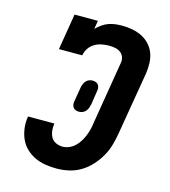

<svg xmlns="http://www.w3.org/2000/svg" viewBox="-111 -832 823 930"><g transform="rotate(15 300.0 -367.5)"><path d="M259 8Q229 8 201 3.5Q173 -1 148 -13Q123 -25 103.5 -44Q84 -63 73 -88Q62 -113 58.5 -142Q55 -171 60 -200H192Q189 -182 191 -164Q193 -146 201 -131.5Q209 -117 225 -109.5Q241 -102 259 -102Q275 -102 291.5 -109Q308 -116 321 -128.5Q334 -141 343 -156Q352 -171 358.5 -187Q365 -203 369 -219.5Q373 -236 375 -252L427 -567Q430 -582 425 -596Q420 -610 408.5 -618.5Q397 -627 382 -630Q367 -633 352 -633Q334 -633 315 -629.5Q296 -626 279 -616Q262 -606 251 -589.5Q240 -573 237 -554H120L150 -735H267L260 -693Q273 -706 288 -716.5Q303 -727 319.5 -733Q336 -739 353.5 -741Q371 -743 387 -743Q414 -743 439.5 -738Q465 -733 487 -722Q509 -711 526 -692.5Q543 -674 551.5 -651Q560 -628 561 -601.5Q562 -575 558 -549L505 -234Q500 -204 491.5 -174Q483 -144 467 -116Q451 -88 428.5 -63.5Q406 -39 378.5 -22.5Q351 -6 320 1Q289 8 259 8ZM292 -286Q283 -286 275 -289Q267 -292 262.5 -298.5Q258 -305 257 -314Q256 -323 258 -331L269 -397Q270 -406 273.5 -415.5Q277 -425 283 -433Q289 -441 298.5 -445Q308 -449 317 -449Q326 -449 334 -446Q342 -443 346.5 -436.5Q351 -430 352 -421Q353 -412 351 -404L341 -338Q339 -329 336 -319.5Q333 -310 326.5 -302Q320 -294 311 -290Q302 -286 292 -286Z"/></g></svg>

Font: Iosevka Slab XBdExObl
Style: Regular
Weight: 800
Width: 7
Italic angle: -9°
Monospace: yes
Designer: Belleve Invis
Foundry: Belleve Invis
Version: Version 11.1.0; ttfautohint (v1.8.3)